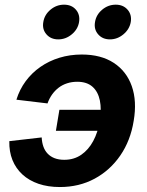

<svg xmlns="http://www.w3.org/2000/svg" viewBox="-20 -773 616 805"><path d="M231 11.2Q181.2 11.2 141.4 -2.4Q101.6 -16.1 74 -41.5Q46.4 -66.9 32.2 -102.1Q18.1 -137.2 19 -181.2L154.8 -196.8Q155.8 -175.8 161.9 -158.4Q168 -141.1 179.9 -128.7Q191.9 -116.2 209.2 -109.6Q226.6 -103 249.5 -103Q290 -103 320.6 -124Q351.1 -145 370.8 -181.6Q390.6 -218.3 398.4 -266.6Q406.2 -314.9 398.7 -351.8Q391.1 -388.7 367.7 -409.4Q344.2 -430.2 303.7 -430.2Q281.2 -430.2 261.5 -423.8Q241.7 -417.5 225.8 -405.3Q210 -393.1 198.2 -376.5Q186.5 -359.9 179.2 -339.4L48.8 -355Q62 -397.9 87.9 -432.9Q113.8 -467.8 149.7 -492.7Q185.5 -517.6 229.5 -531Q273.4 -544.4 322.8 -544.4Q403.3 -544.4 456.8 -509.5Q510.3 -474.6 532.5 -411.9Q554.7 -349.1 540.5 -266.1Q527.3 -183.6 484.4 -121.1Q441.4 -58.6 376.5 -23.7Q311.5 11.2 231 11.2ZM400.4 -224.6H214.4L229 -312.5H415ZM440.9 -607.9Q409.7 -607.9 391.4 -629.2Q373 -650.4 378.4 -680.7Q383.3 -711.4 408.4 -732.4Q433.6 -753.4 465.3 -753.4Q496.6 -753.4 514.9 -732.4Q533.2 -711.4 528.3 -680.7Q522.9 -650.4 497.6 -629.2Q472.2 -607.9 440.9 -607.9ZM224.1 -607.9Q192.9 -607.9 174.6 -629.2Q156.2 -650.4 161.6 -680.7Q166.5 -711.4 191.7 -732.4Q216.8 -753.4 248.5 -753.4Q280.3 -753.4 298.3 -732.4Q316.4 -711.4 311.5 -680.7Q306.6 -650.4 281.2 -629.2Q255.9 -607.9 224.1 -607.9Z"/></svg>

Font: Inter 20pt
Style: Bold Italic
Weight: 700
Italic angle: -9.3988°
Version: Version 4.001;git-66647c0bb